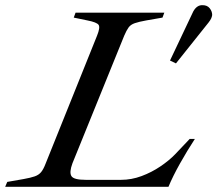

<svg xmlns="http://www.w3.org/2000/svg" viewBox="-70 -722 840 742"><path d="M-50 0 -42 -19 21 -30Q49 -35 64.5 -40.5Q80 -46 89 -57Q98 -68 106 -89L305 -584Q318 -616 311 -626Q304 -636 268 -643L215 -654L222 -673H565L558 -654L495 -643Q467 -638 451 -632.5Q435 -627 427 -616Q419 -605 410 -584L210 -91Q197 -56 206 -41.5Q215 -27 261 -27H398Q438 -27 477 -41.5Q516 -56 550 -79Q584 -102 607 -126L663 -185H683Q653 -139 625.5 -90Q598 -41 581 0ZM610 -477 587 -488 677 -678Q691 -703 713 -702Q731 -702 740.5 -690Q750 -678 750 -664Q749 -657 746 -650.5Q743 -644 736 -635Z"/></svg>

Font: Ibarra Real Nova Medium
Style: Italic
Weight: 500
Italic angle: -22°
Designer: Jose Maria Ribagorda & Octavio Pardo
Foundry: Octavio Pardo
Version: Version 2.000